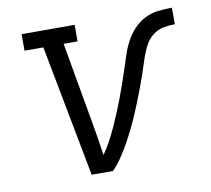

<svg xmlns="http://www.w3.org/2000/svg" viewBox="-64 -591 728 663"><g transform="rotate(-10 300.0 -260.0)"><path d="M206 0 118 -462H52V-520H238V-462H189L240 -173Q245 -145 249.5 -117Q254 -89 258 -60Q273 -81 285 -103.5Q297 -126 307.5 -149Q318 -172 327.5 -195Q337 -218 346 -241.5Q355 -265 363 -288.5Q371 -312 379 -335.5Q387 -359 394.5 -383Q402 -407 413.5 -429.5Q425 -452 442.5 -471.5Q460 -491 482.5 -502.5Q505 -514 530 -517Q555 -520 579 -520V-462Q559 -462 538.5 -458Q518 -454 501.5 -441Q485 -428 475 -409.5Q465 -391 458 -371.5Q451 -352 445 -332.5Q439 -313 432 -294Q425 -275 418 -256Q411 -237 403 -217.5Q395 -198 387 -179Q379 -160 370 -141.5Q361 -123 351.5 -104.5Q342 -86 331 -68Q320 -50 308 -32.5Q296 -15 281 0Z"/></g></svg>

Font: Iosevka Etoile Light Oblique
Style: Regular
Weight: 300
Italic angle: -9°
Designer: Belleve Invis
Foundry: Belleve Invis
Version: Version 15.5.2; ttfautohint (v1.8.4)